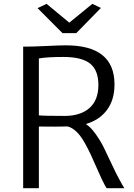

<svg xmlns="http://www.w3.org/2000/svg" viewBox="-20 -988 706 1008"><path d="M308.1 -814 177.2 -945.3 224.6 -967.8 343.8 -869.1 464.8 -967.8 509.8 -946.3 380.4 -814ZM539.6 0Q533.2 -8.3 513.2 -49.8Q504.4 -67.9 486.8 -108.6Q469.2 -149.4 455.1 -179.4Q440.9 -209.5 421.9 -242.9Q402.8 -276.4 380.6 -297.4Q358.4 -318.4 335 -324.2Q282.2 -322.3 184.1 -323.7V0H101.6V-743.2Q145 -743.7 150.4 -743.7Q169.4 -743.7 230.2 -746.8Q291 -750 326.2 -750Q581.1 -750 581.1 -544.9Q581.1 -462.9 541 -409.9Q501 -356.9 430.2 -336.9Q455.6 -321.8 481.9 -284.7Q508.3 -247.6 526.1 -211.2Q543.9 -174.8 567.6 -124Q591.3 -73.2 604.5 -49.8Q623.5 -14.2 632.8 0ZM184.1 -382.3Q212.9 -379.4 322.8 -379.4Q403.8 -380.4 450 -421.1Q496.1 -461.9 496.6 -541Q496.6 -619.6 452.9 -654.3Q409.2 -689 313 -689Q228 -689 184.1 -681.2Z"/></svg>

Font: HaufeMerriweatherSansLt
Style: Regular
Weight: 300
Designer: Eben Sorkin
Foundry: Eben Sorkin
Version: Version 1.56